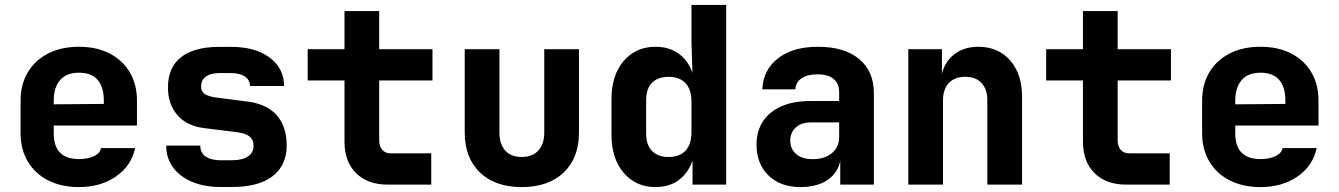

<svg xmlns="http://www.w3.org/2000/svg" viewBox="-20 -750 5440 780"><path d="M300.8 10Q229.1 10 175.5 -17.3Q121.9 -44.7 92.7 -94.2Q63.6 -143.7 63.6 -210V-340Q63.6 -406.5 92.7 -455.9Q121.9 -505.3 175.5 -532.7Q229.1 -560 300.8 -560Q372.6 -560 425.4 -532.7Q478.1 -505.5 507.3 -456.3Q536.4 -407.2 536.4 -341.5V-240.1H198.3V-208.5Q198.3 -155.1 224.4 -129.4Q250.5 -103.7 300.8 -103.7Q335.6 -103.7 360.8 -115.1Q386.1 -126.5 390.6 -148.5H529Q514 -76.9 451.8 -33.5Q389.5 10 300.8 10ZM401.7 -316.4V-343.2Q401.7 -396.3 376.7 -425.4Q351.7 -454.6 300.8 -454.6Q250 -454.6 224.2 -424.6Q198.3 -394.6 198.3 -341.5V-326.2L411.2 -327.9Z M877.2 9.7Q810.2 9.7 760.3 -11.3Q710.5 -32.4 682.9 -70Q655.3 -107.6 655.3 -158.6H793.7Q793.7 -129.1 815.6 -114Q837.5 -98.9 877.2 -98.9H921.2Q963.5 -98.9 986.8 -114.1Q1010 -129.3 1010 -157.4Q1010 -184.1 992.3 -196.8Q974.6 -209.6 938.2 -213.6L808.3 -229.7Q737.9 -238.5 700.1 -283Q662.3 -327.4 662.3 -394.7Q662.3 -476 715.6 -517.8Q768.9 -559.7 872.1 -559.7H918.6Q1016.4 -559.7 1075 -516.4Q1133.6 -473.1 1134.2 -400.6H995.6Q995.3 -425.3 974.9 -439.2Q954.5 -453.1 918.6 -453.1H872.1Q835.4 -453.1 816.2 -438.9Q797 -424.7 797 -399.8Q797 -376 813.9 -366.6Q830.8 -357.3 861.9 -353.3L985.2 -337.5Q1064.5 -327.5 1104.6 -281.4Q1144.7 -235.3 1144.7 -159.1Q1144.7 -78.7 1087.9 -34.5Q1031 9.7 921.2 9.7Z M1555 0Q1473.4 0 1426.5 -46.7Q1379.5 -93.4 1379.5 -174.7V-423H1230V-550H1379.5V-705H1520.5V-550H1737V-423H1520.5V-179Q1520.5 -156.1 1532.7 -141.5Q1545 -127 1567.7 -127H1732V0Z M2099.8 10Q1991.3 10 1929.6 -49.5Q1867.9 -108.9 1867.9 -211.9V-550H2008.9V-212.7Q2008.9 -164.6 2032.4 -138.5Q2055.9 -112.3 2099.8 -112.3Q2143.1 -112.3 2167.1 -138.5Q2191.1 -164.6 2191.1 -212.7V-550H2332.1V-211.9Q2332.1 -108.1 2269.8 -49Q2207.6 10 2099.8 10Z M2642.5 10Q2563.1 10 2513.6 -48Q2464.1 -105.9 2464.1 -203.3V-346.5Q2464.1 -444.1 2513.5 -502Q2562.9 -560 2642.5 -560Q2718.2 -560 2761.9 -509.4Q2805.6 -458.8 2805.6 -369.6L2760.9 -436.5H2793.7L2789.1 -578.5V-730H2930.1V0H2793.4V-113.5H2760.9L2805.3 -180.4Q2805.3 -91.9 2761.7 -40.9Q2718.2 10 2642.5 10ZM2696.3 -112.2Q2741.3 -112.2 2765.2 -138.2Q2789.1 -164.3 2789.1 -212.7V-337.3Q2789.1 -385.7 2765.2 -411.8Q2741.3 -437.8 2696.3 -437.8Q2652.9 -437.8 2629 -413.9Q2605 -389.9 2605 -342.3V-207.7Q2605 -161.1 2629 -136.6Q2652.9 -112.2 2696.3 -112.2Z M3232.5 10Q3150 10 3101.7 -37.5Q3053.4 -85 3053.4 -162Q3053.4 -217.2 3079.4 -256.9Q3105.4 -296.6 3154.4 -318.1Q3203.5 -339.6 3271.8 -339.6H3389.1V-375.8Q3389.1 -410.3 3366.5 -429.2Q3343.9 -448 3301 -448Q3260.9 -448 3237 -432.4Q3213 -416.8 3211 -387.1H3076.9Q3080.2 -465.7 3140.3 -512.8Q3200.5 -560 3302.7 -560Q3410.3 -560 3470.2 -510.3Q3530.1 -460.6 3530.1 -371.2V0H3393.5V-107.6H3370.9L3395.9 -124.2Q3395.9 -83.4 3375.9 -53.1Q3355.9 -22.8 3319.3 -6.4Q3282.8 10 3232.5 10ZM3280.8 -103.4Q3330.7 -103.4 3359.9 -128.2Q3389.1 -152.9 3389.1 -193.5V-252.7H3275.8Q3235.2 -252.7 3212.8 -232.1Q3190.4 -211.5 3190.4 -178.6Q3190.4 -145.3 3214.1 -124.4Q3237.8 -103.4 3280.8 -103.4Z M3669.9 0V-550H3806.6V-445H3846.9L3802.4 -412.1Q3803.2 -478.8 3845.2 -519.4Q3887.2 -560 3954.5 -560Q4034.9 -560 4083.5 -504.8Q4132.1 -449.5 4132.1 -357.3V0H3991.1V-342.1Q3991.1 -388.1 3967.3 -413.1Q3943.4 -438.1 3901.3 -438.1Q3858.9 -438.1 3834.9 -412.9Q3810.9 -387.7 3810.9 -341.5V0Z M4555 0Q4473.4 0 4426.5 -46.7Q4379.5 -93.4 4379.5 -174.7V-423H4230V-550H4379.5V-705H4520.5V-550H4737V-423H4520.5V-179Q4520.5 -156.1 4532.7 -141.5Q4545 -127 4567.7 -127H4732V0Z M5100.8 10Q5029.1 10 4975.5 -17.3Q4921.9 -44.7 4892.7 -94.2Q4863.6 -143.7 4863.6 -210V-340Q4863.6 -406.5 4892.7 -455.9Q4921.9 -505.3 4975.5 -532.7Q5029.1 -560 5100.8 -560Q5172.6 -560 5225.4 -532.7Q5278.1 -505.5 5307.3 -456.3Q5336.4 -407.2 5336.4 -341.5V-240.1H4998.3V-208.5Q4998.3 -155.1 5024.4 -129.4Q5050.5 -103.7 5100.8 -103.7Q5135.6 -103.7 5160.8 -115.1Q5186.1 -126.5 5190.6 -148.5H5329Q5314 -76.9 5251.8 -33.5Q5189.5 10 5100.8 10ZM5201.7 -316.4V-343.2Q5201.7 -396.3 5176.7 -425.4Q5151.7 -454.6 5100.8 -454.6Q5050 -454.6 5024.2 -424.6Q4998.3 -394.6 4998.3 -341.5V-326.2L5211.2 -327.9Z"/></svg>

Font: JetBrains Mono
Style: Regular
Weight: 400
Monospace: yes
Designer: Philipp Nurullin, Konstantin Bulenkov
Foundry: JetBrains
Version: Version 2.305